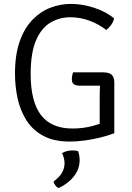

<svg xmlns="http://www.w3.org/2000/svg" viewBox="-20 -715 677 986"><path d="M566 -620.5Q561.5 -601 549.2 -585Q537 -569 525.5 -561Q490.5 -589.5 441.5 -608Q392.5 -626.5 341.5 -626.5Q286 -626.5 239.5 -599.2Q193 -572 165.2 -508.2Q137.5 -444.5 137.5 -335Q137.5 -193 190.5 -124Q243.5 -55 352.5 -55Q407.5 -55 456.2 -68.2Q505 -81.5 528.5 -93.5L567 -31Q536.5 -19 497.2 -9.2Q458 0.5 416.8 6.2Q375.5 12 338.5 12Q256 12 201.5 -17.8Q147 -47.5 115.2 -98Q83.5 -148.5 70.2 -210.5Q57 -272.5 57 -336.5Q57 -434 81.2 -502.5Q105.5 -571 146.8 -613.5Q188 -656 239.2 -675.5Q290.5 -695 344 -695Q402.5 -695 463.8 -675Q525 -655 566 -620.5ZM492 -214.5Q492 -249 493.5 -273.2Q495 -297.5 499 -315L567 -291V-31L492 -29.5ZM507.5 -343.5Q540.5 -343.5 553.8 -330.8Q567 -318 567 -291V-275H388.5Q382.5 -275 373 -276.5Q363.5 -278 356.2 -285.2Q349 -292.5 349 -309Q349 -318 350.8 -327.2Q352.5 -336.5 355 -343.5ZM380.5 61Q384 68 386.5 81.2Q389 94.5 389 107Q389 152.5 359.8 190.2Q330.5 228 281.5 250.5Q272 247.5 264.8 237.8Q257.5 228 255 217Q311.5 177 311.5 123.5Q311.5 110 307.8 96Q304 82 298.5 71.5Q321 57.5 353 57.5Q369 57.5 380.5 61Z"/></svg>

Font: Signika SC
Style: Regular
Weight: 300
Designer: Anna Giedryś
Foundry: Anna Giedryś
Version: Version 2.000